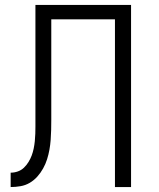

<svg xmlns="http://www.w3.org/2000/svg" viewBox="-20 -755 640 775"><path d="M23 0V-58Q38 -58 52 -63Q66 -68 76.5 -78Q87 -88 95 -101Q103 -114 108 -127.5Q113 -141 116 -155.5Q119 -170 120.5 -185Q122 -200 122.5 -215Q123 -230 123 -244V-735H509V0H444V-677H187V-311Q187 -291 187 -271Q187 -251 186.5 -230.5Q186 -210 184.5 -190Q183 -170 179.5 -150.5Q176 -131 170 -112Q164 -93 154 -75Q144 -57 130.5 -42Q117 -27 100 -17Q83 -7 63 -3.5Q43 0 23 0Z"/></svg>

Font: Iosevka Aile Light
Style: Regular
Weight: 300
Designer: Belleve Invis
Foundry: Belleve Invis
Version: Version 27.3.5; ttfautohint (v1.8.4)